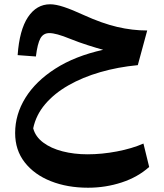

<svg xmlns="http://www.w3.org/2000/svg" viewBox="-20 -522 768 898"><path d="M62.5 -264.2Q70.8 -381.8 110.8 -441.9Q150.9 -502 214.4 -502Q241.2 -502 279.3 -489.3Q317.4 -476.6 372.6 -451.2Q457.5 -412.6 528.3 -396Q599.1 -379.4 668.5 -379.4L624.5 -217.3Q531.7 -208.5 449 -184.6Q366.2 -160.6 300 -122.8Q233.9 -85 191.2 -34.7Q148.4 15.6 135.3 78.1Q145.5 117.2 181.9 144.5Q218.3 171.9 272.5 185.8Q326.7 199.7 389.6 199.7Q456.5 199.7 526.9 186.3Q597.2 172.9 650.9 149.4L677.7 258.8Q624.5 306.6 549.1 331.3Q473.6 356 392.1 356Q294.9 356 217.8 325.4Q140.6 294.9 95.7 237.5Q50.8 180.2 50.8 100.1Q50.8 13.2 98.9 -64.5Q147 -142.1 238.8 -200.9Q330.6 -259.8 462.4 -289.1Q432.1 -297.4 390.9 -310.5Q349.6 -323.7 310.5 -339.4Q273.4 -354.5 250 -360.8Q226.6 -367.2 210.9 -367.2Q182.6 -367.2 168.9 -342.5Q155.3 -317.9 147.9 -257.8Z"/></svg>

Font: Pinar-FD SemiBold
Style: Regular
Weight: 600
Designer: Amin Abedi
Version: Version 2.000